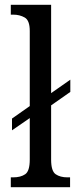

<svg xmlns="http://www.w3.org/2000/svg" viewBox="-20 -780 321 800"><path d="M25 0V-41H35Q66 -41 85 -54Q104 -67 104 -115V-288L30 -237V-286L104 -338V-651Q104 -695 83 -707Q62 -719 35 -719H25V-760H193V-392L273 -448V-397L193 -341V-115Q193 -67 212 -54Q231 -41 261 -41H272V0Z"/></svg>

Font: Noto Serif Sinhala Condensed
Style: Regular
Weight: 400
Width: 3
Designer: Jelle Bosma - Monotype Design Team
Foundry: Monotype Imaging Inc.
Version: Version 2.007; ttfautohint (v1.8.4.7-5d5b)